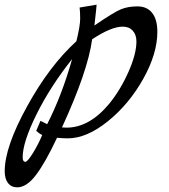

<svg xmlns="http://www.w3.org/2000/svg" viewBox="-40 -658 718 815"><path d="M-20 68.8Q-20 -34.2 75 -206.5Q169.9 -378.9 284.2 -482.9Q300.3 -547.9 300.3 -578.6Q300.3 -607.9 297.9 -626L370.1 -638.2Q370.1 -631.3 360.8 -549.8Q442.9 -606 472.9 -618.4Q502.9 -630.9 543.5 -630.9Q584 -630.9 606 -603Q627.9 -575.2 627.9 -522.9Q627.9 -430.2 567.9 -323Q507.8 -215.8 418 -143.3Q328.1 -70.8 248 -70.8Q228 -70.8 202.1 -73.2Q153.3 30.8 113.3 84Q73.2 137.2 33.2 137.2Q8.3 137.2 -5.9 119.1Q-20 101.1 -20 68.8ZM56.2 9.8Q56.2 28.8 67.9 28.8Q76.7 28.8 99.9 -8.5Q123 -45.9 139.2 -85Q126 -90.8 113.8 -103L131.8 -145L160.2 -130.9Q223.1 -253.9 266.1 -407.2Q174.3 -292 115.2 -173.1Q56.2 -54.2 56.2 9.8ZM223.1 -117.2 242.2 -116.2Q339.4 -116.2 423.8 -217.8Q471.7 -276.9 505.4 -353Q539.1 -429.2 539.1 -481.9Q539.1 -510.7 523.4 -527.8Q507.8 -544.9 481 -544.9Q432.1 -544.9 351.1 -491.2Q333 -356 223.1 -117.2Z"/></svg>

Font: Marck Script
Style: Regular
Weight: 400
Designer: Denis Masharov, Marck Fogel
Foundry: Denis Masharov
Version: Version 1.002